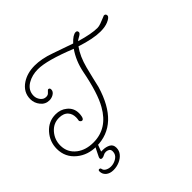

<svg xmlns="http://www.w3.org/2000/svg" viewBox="-336 -874 1333 1333"><g transform="rotate(-45 330.0 -207.5)"><path d="M85 43Q1 43 -58 -5Q-122 -57 -122 -140Q-122 -210 -75 -263Q-28 -316 42 -316Q90 -316 124 -288Q163 -257 163 -206Q163 -192 160 -177Q155 -154 142 -154Q135 -154 129 -161Q123 -168 125 -173Q128 -187 128 -200Q128 -234 109 -256Q86 -282 41 -282Q-14 -282 -51 -239Q-88 -196 -88 -139Q-88 -70 -33 -28Q16 9 90 9Q227 9 303 -126Q352 -211 386 -387Q404 -478 453 -548Q264 -624 177 -624Q119 -624 75 -598Q25 -568 25 -514Q25 -489 41 -468Q57 -447 81 -447Q98 -447 106.5 -455.5Q115 -464 124 -473Q126 -475 129 -475Q143 -475 143 -459Q143 -438 121 -425Q102 -414 81 -414Q42 -414 17 -445Q-8 -476 -8 -514Q-8 -583 54 -624Q106 -658 179 -658Q211 -658 248.5 -651Q286 -644 330 -628L476 -577Q517 -621 544 -621Q560 -621 560 -604Q560 -595 544 -585L520 -571Q514 -567 512 -564Q613 -534 671 -534Q688 -534 707.5 -541.5Q727 -549 752 -559L759 -562Q763 -564 764 -564Q782 -564 782 -546Q782 -530 745 -514Q715 -501 668 -501Q599 -501 488 -537Q447 -481 424 -393Q414 -355 405 -316Q396 -277 387 -239Q303 43 85 43ZM53 243Q19 243 -2 225.5Q-23 208 -23 180Q-23 167 -12 167Q-9 167 -5 169.5Q-1 172 0 179Q3 195 20.5 204Q38 213 58 213Q88 213 114.5 195.5Q141 178 141 147Q141 128 128.5 121.5Q116 115 105 115Q90 115 78.5 122Q67 129 56 129Q42 129 42 117Q42 110 46 103Q50 95 57 80.5Q64 66 71.5 51.5Q79 37 83 29Q85 26 89.5 24.5Q94 23 98 23Q102 23 104.5 25.5Q107 28 105 33Q103 38 98 50.5Q93 63 88.5 75Q84 87 83 91H100Q129 91 153 103.5Q177 116 177 147Q177 176 159 197.5Q141 219 112.5 231Q84 243 53 243Z"/></g></svg>

Font: Send Flowers
Style: Regular
Weight: 400
Designer: Robert E. Leuschke
Foundry: Robert E. Leuschke
Version: Version 1.010; ttfautohint (v1.8.4.7-5d5b)